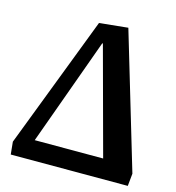

<svg xmlns="http://www.w3.org/2000/svg" viewBox="-106 -799 816 889"><g transform="rotate(15 302.0 -354.0)"><path d="M26 0 20 -60 263 -694 400 -708 593 -60 587 0ZM116 -93H444L305 -607H302Z"/></g></svg>

Font: Literata 12pt SemiBold
Style: Italic
Weight: 600
Italic angle: -2°
Designer: Latin by Veronika Burian and Jose Scaglione. Greek by Irene Vlachou. Cyrillic by Vera Evstafieva
Foundry: TypeTogether
Version: Version 3.002